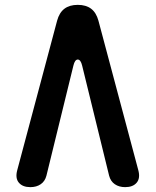

<svg xmlns="http://www.w3.org/2000/svg" viewBox="-20 -760 640 790"><path d="M215 -675Q224 -708 245 -724Q266 -740 300 -740Q334 -740 355 -724Q376 -708 385 -675L549 -60Q558 -27 542.5 -8.5Q527 10 495 10Q470 10 452.5 -2Q435 -14 429 -37L318 -490Q312 -515 300 -515Q288 -515 282 -490L171 -37Q165 -14 147.5 -2Q130 10 105 10Q73 10 57.5 -8.5Q42 -27 51 -60Z"/></svg>

Font: Maple Mono NL
Style: Bold
Weight: 700
Monospace: yes
Designer: subframe7536
Version: Version 7.000